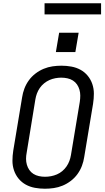

<svg xmlns="http://www.w3.org/2000/svg" viewBox="-20 -1144 640 1172"><path d="M254 8Q223 8 193 2.5Q163 -3 137.5 -17Q112 -31 93.5 -53.5Q75 -76 65.5 -104Q56 -132 56 -162.5Q56 -193 61 -225L115 -550Q119 -577 129 -603.5Q139 -630 156 -653.5Q173 -677 196.5 -695Q220 -713 246.5 -724Q273 -735 300.5 -739Q328 -743 355 -743Q355 -743 355 -743Q355 -743 355 -743Q386 -743 416 -737.5Q446 -732 471.5 -718Q497 -704 515.5 -681.5Q534 -659 543.5 -631Q553 -603 553 -572.5Q553 -542 548 -510L494 -185Q490 -158 480 -131.5Q470 -105 453 -81.5Q436 -58 412.5 -40Q389 -22 362.5 -11Q336 0 308.5 4Q281 8 254 8Q254 8 254 8Q254 8 254 8ZM255 -65Q273 -65 291.5 -68.5Q310 -72 327.5 -79.5Q345 -87 360 -99.5Q375 -112 386 -128Q397 -144 403.5 -161.5Q410 -179 413 -197L467 -522Q470 -542 470 -560.5Q470 -579 465 -596.5Q460 -614 450 -628.5Q440 -643 425 -652.5Q410 -662 391.5 -666Q373 -670 354 -670Q336 -670 317.5 -666.5Q299 -663 282 -655.5Q265 -648 249.5 -635.5Q234 -623 223 -607Q212 -591 205.5 -573.5Q199 -556 196 -538L143 -213Q139 -193 139 -174.5Q139 -156 144 -138.5Q149 -121 159 -106.5Q169 -92 184 -82.5Q199 -73 217.5 -69Q236 -65 255 -65ZM321 -826 341 -944H460L440 -826ZM252 -1056V-1124H597V-1056Z"/></svg>

Font: Iosevka SS04 Extended
Style: Italic
Weight: 400
Width: 7
Italic angle: -9°
Monospace: yes
Designer: Belleve Invis
Foundry: Belleve Invis
Version: Version 19.0.0; ttfautohint (v1.8.4)